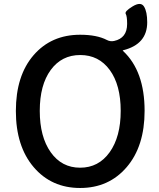

<svg xmlns="http://www.w3.org/2000/svg" viewBox="-20 -923 794 956"><path d="M379 -750Q462 -750 512 -724Q529 -715 548 -719Q613 -733 613 -804Q613 -842 606 -854Q599 -866 640 -891Q681 -916 697 -890.5Q713 -865 713 -812Q713 -703 594 -673Q589 -672 593 -669Q700 -569 700 -371Q700 -195 611 -91Q522 13 379 13Q236 13 147.5 -91Q59 -195 59 -370.5Q59 -546 147 -648Q235 -750 379 -750ZM232.5 -165Q287 -88 379 -88Q471 -88 526 -165Q581 -242 581 -371Q581 -500 526.5 -574.5Q472 -649 379.5 -649Q287 -649 232.5 -574.5Q178 -500 178 -371Q178 -242 232.5 -165Z"/></svg>

Font: Resource Han Rounded CN Medium
Style: Regular
Weight: 500
Designer: Cyano Hao (round all glyphs); Ryoko NISHIZUKA 西塚涼子 (kana, bopomofo & ideographs); Paul D. Hunt (Latin, Greek & Cyrillic)
Foundry: Cyano Hao
Version: 0.990